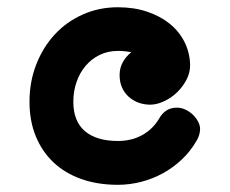

<svg xmlns="http://www.w3.org/2000/svg" viewBox="-20 -471 642 537"><path d="M424.3 -138.2Q441.9 -169.9 474.1 -169.9Q487.3 -169.9 499 -164.3Q510.7 -158.7 519.8 -149.9Q528.8 -141.1 534.2 -130.6Q539.6 -120.1 539.6 -110.4Q539.6 -94.2 529.8 -77.1V-77.6Q513.2 -48.3 489 -25.4Q464.8 -2.4 436 13.4Q407.2 29.3 374.8 37.6Q342.3 45.9 309.6 45.9Q253.4 45.9 207.8 29.8Q162.1 13.7 129.9 -16.6Q97.7 -46.9 80.1 -89.8Q62.5 -132.8 62.5 -186.5Q62.5 -242.2 81.3 -290.5Q100.1 -338.9 133.1 -374.5Q166 -410.2 211.4 -430.4Q256.8 -450.7 309.6 -450.7Q355 -450.7 391.8 -438.2Q428.7 -425.8 455.1 -404.3Q481.4 -382.8 496.1 -353.5Q510.7 -324.2 511.7 -290.5V-288.1Q511.7 -267.6 501.7 -248.3Q491.7 -229 476.1 -213.6Q460.4 -198.2 440.4 -188.5Q420.4 -178.7 400.9 -178.2Q383.3 -178.2 367.7 -183.8Q352.1 -189.5 340.1 -200.2Q328.1 -210.9 321.3 -226.3Q314.5 -241.7 314.5 -261.2Q314.5 -280.8 323.5 -297.1Q332.5 -313.5 347.2 -324.7Q330.1 -328.6 309.6 -328.6Q281.7 -328.6 258.8 -317.4Q235.8 -306.2 219.5 -286.9Q203.1 -267.6 194.1 -241.7Q185.1 -215.8 185.1 -186.5Q185.1 -131.8 217.5 -104.2Q250 -76.7 309.6 -76.7Q347.7 -76.7 377.4 -93Q407.2 -109.4 424.3 -138.2Z"/></svg>

Font: Erica Type
Style: Bold
Weight: 700
Designer: Peter Wiegel
Foundry: Peter Wiegel
Version: Version 1.000 2010 initial release